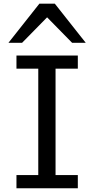

<svg xmlns="http://www.w3.org/2000/svg" viewBox="-20 -1011 516 1031"><path d="M397.9 -712.9V-642.1H278.3V-70.8H397.9V0H68.4V-70.8H185.5V-642.1H68.4V-712.9ZM25.4 -781.2 191.4 -991.2H274.4L440.4 -781.2H367.2L232.9 -918L98.6 -781.2Z"/></svg>

Font: Andika FrenchTight
Style: Regular
Weight: 400
Designer: Victor Gaultney, Annie Olsen, Julie Remington, Don Collingsworth, Eric Hays, Becca Hirsbrunner
Foundry: SIL International
Version: Version 5.000 ; Dig1 Dig4Opn Dig7 LnSpcTght